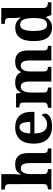

<svg xmlns="http://www.w3.org/2000/svg" viewBox="1032 -1832 810 2913"><g transform="rotate(-90 1436.5 -375.0)"><path d="M20 0V-53H22Q56 -53 78.5 -65Q101 -77 101 -122L100 -646Q100 -673 88 -686Q76 -699 59.5 -703Q43 -707 29 -707H17V-760H252V-595Q252 -569 250 -539.5Q248 -510 246 -489Q244 -468 244 -468H253Q273 -506 296.5 -523Q320 -540 347.5 -544.5Q375 -549 406 -549Q483 -549 527 -503Q571 -457 571 -356V-124Q571 -78 587.5 -65.5Q604 -53 638 -53H641V0H419V-329Q419 -394 401 -429Q383 -464 339 -464Q306 -464 287 -442.5Q268 -421 260 -385.5Q252 -350 252 -309L253 -118Q253 -76 272 -64.5Q291 -53 324 -53H327V0Z M973 10Q846 10 780 -62.5Q714 -135 714 -265Q714 -406 779 -477.5Q844 -549 962 -549Q1071 -549 1133.5 -488Q1196 -427 1196 -308V-257H868Q871 -157 905.5 -111Q940 -65 1002 -65Q1054 -65 1090 -88.5Q1126 -112 1143 -146Q1170 -131 1170 -97Q1170 -54 1122 -22Q1074 10 973 10ZM1043 -321Q1043 -398 1025 -441Q1007 -484 964 -484Q922 -484 897 -442.5Q872 -401 870 -321Z M1258 0V-53H1260Q1294 -53 1316 -65Q1338 -77 1338 -122V-421Q1338 -463 1318.5 -474.5Q1299 -486 1266 -486H1263V-536H1473L1486 -465H1491Q1511 -503 1534.5 -520.5Q1558 -538 1585.5 -543.5Q1613 -549 1644 -549Q1699 -549 1738 -529Q1777 -509 1795 -465H1804Q1824 -503 1849 -520.5Q1874 -538 1903 -543.5Q1932 -549 1963 -549Q2040 -549 2084 -503Q2128 -457 2128 -356V-124Q2128 -78 2144.5 -65.5Q2161 -53 2195 -53H2198V0H1976V-329Q1976 -394 1958 -429Q1940 -464 1896 -464Q1865 -464 1845.5 -444.5Q1826 -425 1817.5 -392.5Q1809 -360 1809 -321V-124Q1809 -78 1825.5 -65.5Q1842 -53 1876 -53H1879V0H1657V-329Q1657 -394 1639 -429Q1621 -464 1577 -464Q1544 -464 1525 -442.5Q1506 -421 1498 -385.5Q1490 -350 1490 -309V-118Q1490 -76 1509.5 -64.5Q1529 -53 1562 -53H1565V0Z M2474 10Q2376 10 2323 -56.5Q2270 -123 2270 -267Q2270 -412 2322.5 -480Q2375 -548 2472 -548Q2528 -548 2564 -525.5Q2600 -503 2621 -468H2628Q2624 -496 2622 -531Q2620 -566 2620 -590V-645Q2620 -686 2596 -696.5Q2572 -707 2539 -707H2531V-760H2772V-123Q2772 -93 2783.5 -78Q2795 -63 2814 -58Q2833 -53 2855 -53H2859V0H2665L2637 -78H2628Q2606 -38 2569.5 -14Q2533 10 2474 10ZM2517 -65Q2576 -65 2598 -115.5Q2620 -166 2620 -269Q2620 -368 2598 -421Q2576 -474 2517 -474Q2467 -474 2445.5 -421Q2424 -368 2424 -268Q2424 -166 2445.5 -115.5Q2467 -65 2517 -65Z"/></g></svg>

Font: NotoSerif-Bold
Style: Regular
Weight: 700
Designer: Monotype Design Team
Foundry: Monotype Imaging Inc.
Version: Version 2.007; ttfautohint (v1.8) -l 8 -r 50 -G 200 -x 14 -D